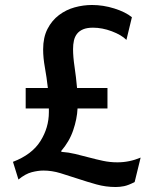

<svg xmlns="http://www.w3.org/2000/svg" viewBox="-20 -685 623 770"><path d="M227 -76Q255 -74 282 -67.5Q309 -61 337 -53.5Q365 -46 393 -40Q421 -34 451 -34Q499 -34 544 -53L520 45Q495 58 478 61.5Q461 65 444 65Q404 65 366.5 54.5Q329 44 293 32Q257 20 222.5 9.5Q188 -1 154 -1Q133 -1 107.5 5.5Q82 12 54 35L32 -36Q108 -65 142 -119Q176 -173 176 -235V-250H83V-332H172Q167 -376 160 -414.5Q153 -453 153 -487Q153 -535 170.5 -569Q188 -603 216.5 -624.5Q245 -646 279.5 -655.5Q314 -665 349 -665Q394 -665 438.5 -651Q483 -637 509 -616L487 -525Q467 -545 428.5 -559.5Q390 -574 353 -574Q329 -574 313.5 -567.5Q298 -561 289 -549.5Q280 -538 276.5 -522.5Q273 -507 273 -488Q273 -457 279 -417Q285 -377 289 -332H411V-250H291Q289 -208 273.5 -162.5Q258 -117 225 -79Z"/></svg>

Font: Quattrocento Sans
Style: Bold
Weight: 700
Designer: Pablo Impallari
Foundry: Pablo Impallari, Igino Marini, Brenda Gallo
Version: Version 2.000